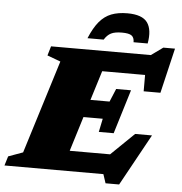

<svg xmlns="http://www.w3.org/2000/svg" viewBox="-93 -995 1046 1106"><g transform="rotate(5 430.0 -442.0)"><path d="M558.5 51.5 541.5 0H-30.5L-14 -54L70 -84.5L238 -624.5L161 -653L177 -707H754L822 -756H889.5L828 -495.5H731V-590H483L430 -419.5H540.5L572 -495H658L580 -240H494L510 -317.5H398.5L336.5 -117H570L703.5 -246.5H801L637 51.5ZM577 -821.5Q536.5 -821.5 514.2 -810.2Q492 -799 475.5 -772H382Q407.5 -833.5 437.2 -869Q467 -904.5 506.2 -919.8Q545.5 -935 599 -935Q685 -935 714.8 -893.5Q744.5 -852 730 -772H648.5Q648.5 -799 633.2 -810.2Q618 -821.5 577 -821.5Z"/></g></svg>

Font: Newsreader 6pt ExtraBold
Style: Italic
Weight: 800
Italic angle: -17°
Designer: Hugues Gentile
Foundry: Production Type
Version: Version 1.003; ttfautohint (v1.8.3)